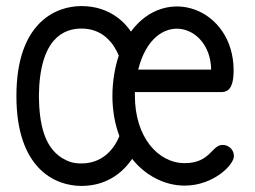

<svg xmlns="http://www.w3.org/2000/svg" viewBox="-20 -602 840 632"><path d="M675 -373H435C486 -577 673 -526 675 -373ZM371 -419C358 -381 350 -332 350 -287C350 -242 357 -196 373 -154C359 -119 323 -64 248 -64C222 -64 206 -69 184 -82C125 -119 109 -196 108 -286C110 -477 191 -508 248 -508C322 -508 356 -455 371 -419ZM415 -79C456 -27 519 9 588 9C682 9 750 -59 750 -88C750 -112 730 -125 713 -125C676 -125 673 -65 588 -65C500 -65 424 -151 424 -287C424 -291 424 -295 424 -299H709C741 -299 749 -329 749 -371V-373C747 -573 527 -656 411 -498C395 -522 346 -582 248 -582C162 -582 34 -526 34 -286C34 -46 162 10 248 10C280 10 358 4 415 -79Z"/></svg>

Font: LS
Style: RegularAlt
Weight: 500
Designer: BSozoo
Foundry: BSozoo
Version: Version 001.000